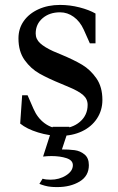

<svg xmlns="http://www.w3.org/2000/svg" viewBox="-20 -536 481 780"><path d="M62 -34 70 -149H92L116 -94Q132 -57 161 -35.5Q190 -14 224 -14Q273 -14 304.5 -41Q336 -68 336 -110Q336 -134 317.5 -150Q299 -166 263 -181L230 -195Q176 -217 140.5 -237Q105 -257 80 -292Q55 -327 55 -380Q55 -420 76.5 -450.5Q98 -481 136.5 -498.5Q175 -516 224 -516Q264 -516 303 -506Q342 -496 368 -481V-360H345L320 -416Q305 -449 279.5 -467.5Q254 -486 224 -486Q181 -486 153 -462Q125 -438 125 -400Q125 -377 143 -360.5Q161 -344 196 -328L227 -315Q280 -293 313.5 -273Q347 -253 371.5 -218Q396 -183 396 -130Q396 -88 374 -54.5Q352 -21 313 -2.5Q274 16 224 16Q180 16 134.5 2Q89 -12 62 -34ZM188 223Q175 222 162.5 218.5Q150 215 140 211L153 190Q166 194 185 194Q221 194 248.5 176.5Q276 159 276 135Q276 115 250 106.5Q224 98 189 98Q173 98 155 100L194 -21H262L226 88L221 71Q224 71 227 71Q260 71 283 74Q306 77 323.5 91.5Q341 106 341 135Q341 179 303.5 201.5Q266 224 213 224Q196 224 188 223Z"/></svg>

Font: Wittgenstein
Style: Regular
Weight: 400
Designer: Jörg Drees
Foundry: Jörg Drees
Version: Version 1.003;Glyphs 3.1.2 (3151)